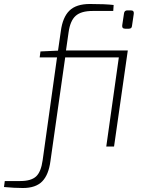

<svg xmlns="http://www.w3.org/2000/svg" viewBox="-146 -735 726 963"><path d="M495 -482 426 0H387L450 -447H181L107 73Q98 142 65.5 175Q33 208 -31 208Q-74 208 -126 203L-122 173H-44Q10 173 35 150Q60 127 68 68L140 -447H53L57 -477L145 -481L159 -578Q168 -648 202 -681.5Q236 -715 305 -715Q382 -715 424 -710L422 -680H318Q261 -680 233.5 -655.5Q206 -631 198 -573L185 -482ZM493 -683H510Q527 -683 525 -666L516 -605Q515 -591 500 -591H482Q465 -591 467 -608L476 -668Q478 -683 493 -683Z"/></svg>

Font: Exo 2.0 Extra Light
Style: Italic
Weight: 250
Italic angle: -8°
Designer: Natanael Gama
Version: Version 1.001;PS 001.001;hotconv 1.0.70;makeotf.lib2.5.58329